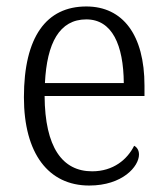

<svg xmlns="http://www.w3.org/2000/svg" viewBox="-20 -564 515 594"><path d="M256 10C359 10 410 -49 410 -86C410 -100 403 -109 395 -113C374 -71 331 -34 265 -34C173 -34 119 -108 118 -267H427V-299C427 -456 360 -544 247 -544C124 -544 54 -451 54 -263C54 -89 130 10 256 10ZM363 -307H119C125 -431 164 -504 247 -504C327 -504 362 -425 363 -307Z"/></svg>

Font: Noto Serif Thai SemiCondensed Light
Style: Regular
Weight: 300
Width: 4
Designer: Monotype Design Team
Foundry: Monotype Imaging Inc.
Version: Version 2.002